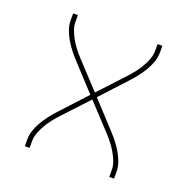

<svg xmlns="http://www.w3.org/2000/svg" viewBox="-101 -625 702 720"><g transform="rotate(20 250.0 -265.0)"><path d="M72 0V-27Q72 -46 78.5 -64.5Q85 -83 95 -100Q105 -117 117 -132.5Q129 -148 142 -162L237 -265L142 -368Q129 -382 117 -397.5Q105 -413 95 -430Q85 -447 78.5 -465.5Q72 -484 72 -504V-530H91V-504Q91 -486 97.5 -469Q104 -452 113 -436.5Q122 -421 133 -407Q144 -393 156 -380L250 -279L344 -380Q356 -393 367 -407Q378 -421 387 -436.5Q396 -452 402.5 -469Q409 -486 409 -504V-530H428V-504Q428 -484 421.5 -465.5Q415 -447 405 -430Q395 -413 383 -397.5Q371 -382 358 -368L263 -265L358 -162Q371 -148 383 -132.5Q395 -117 405 -100Q415 -83 421.5 -64.5Q428 -46 428 -27V0H409V-27Q409 -44 402.5 -61Q396 -78 387 -93.5Q378 -109 367 -123Q356 -137 344 -150L250 -251L156 -150Q144 -137 133 -123Q122 -109 113 -93.5Q104 -78 97.5 -61Q91 -44 91 -27V0Z"/></g></svg>

Font: iosevka_custom_sans_ss08 Thin
Style: Regular
Weight: 100
Designer: Belleve Invis
Foundry: Belleve Invis
Version: Version 10.3.0; ttfautohint (v1.8.3)